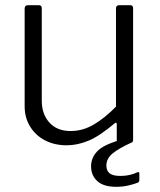

<svg xmlns="http://www.w3.org/2000/svg" viewBox="-20 -550 616 740"><path d="M252 -45Q299 -45 341.5 -70Q384 -95 427 -139V-518Q427 -530 440 -530H482Q493 -530 493 -518V-11Q493 0 483 0H440Q430 0 430 -10V-71Q430 -76 428 -77Q426 -78 421 -74Q363 -25 320.5 -7.5Q278 10 237 10Q191 10 154.5 -8.5Q118 -27 96.5 -61.5Q75 -96 75 -140V-517Q75 -530 88 -530H130Q141 -530 141 -518V-162Q141 -110 170.5 -77.5Q200 -45 252 -45ZM331 91Q331 59 354 34Q377 9 439 -9L490 -2Q439 21 414.5 41Q390 61 390 88Q390 108 402.5 118Q415 128 443 128Q465 128 482.5 123.5Q500 119 507 115Q517 110 517 119V144Q517 151 511 154Q499 159 476.5 164.5Q454 170 428 170Q379 170 355 148Q331 126 331 91Z"/></svg>

Font: Libre Franklin Light
Style: Regular
Weight: 300
Designer: Pablo Impallari, Rodrigo Fuenzalida, Nhung Nguyen
Foundry: Impallari Type
Version: Version 3.000